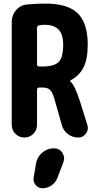

<svg xmlns="http://www.w3.org/2000/svg" viewBox="-20 -760 540 1061"><path d="M278.3 59.6Q308.6 59.6 324.7 84.5Q340.8 109.4 330.1 136.7L296.9 223.6Q287.1 249 264.6 264.6Q242.2 280.3 214.8 280.3Q191.4 280.3 176.8 262.2Q162.1 244.1 166 220.7L179.7 140.6Q186.5 105.5 214.4 82.5Q242.2 59.6 278.3 59.6ZM214.8 -392.6Q279.3 -392.6 304.2 -417.5Q329.1 -442.4 329.1 -512.7Q329.1 -570.3 303.7 -596.7Q278.3 -623 224.6 -623Q210 -623 196.3 -620.1Q185.5 -618.2 184.6 -607.4V-404.3Q184.6 -393.6 196.3 -392.6ZM423.8 -194.3 462.9 -69.3Q470.7 -43.9 455.1 -22Q439.5 0 412.1 0Q379.9 0 354.5 -19.5Q329.1 -39.1 321.3 -70.3L283.2 -204.1Q271.5 -248 257.8 -262.2Q244.1 -276.4 214.8 -276.4H196.3Q185.5 -276.4 184.6 -264.6V-70.3Q184.6 -41 164.1 -20.5Q143.6 0 114.7 0Q85.9 0 65.4 -20.5Q44.9 -41 44.9 -70.3V-639.6Q44.9 -676.8 69.3 -704.6Q93.8 -732.4 129.9 -735.4Q186.5 -740.2 230.5 -740.2Q354.5 -740.2 409.7 -686.5Q464.8 -632.8 464.8 -512.7Q464.8 -432.6 440.9 -386.2Q417 -339.8 368.2 -315.4Q367.2 -315.4 367.2 -313.5Q367.2 -312.5 368.2 -310.5Q393.6 -290 423.8 -194.3Z"/></svg>

Font: Rounded-X Mgen+ 1m bold
Style: Bold
Weight: 700
Designer: [Source Han Sans]
Ryoko NISHIZUKA  (kana & ideographs); Paul D. Hunt (Latin, Greek & Cyrillic); Wenlong ZHANG  (bopomofo
Version: Version 1.059.20150602